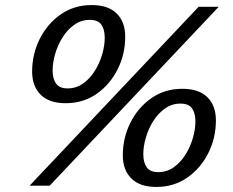

<svg xmlns="http://www.w3.org/2000/svg" viewBox="-20 -734 922 759"><path d="M97 0 765 -707H844.5L176.5 0ZM342.5 -714Q408 -714 441.5 -680.5Q475 -647 475 -589Q475 -520 445 -460Q415 -400 362 -363Q309 -326 239.5 -326Q174 -326 140.5 -359.8Q107 -393.5 107 -451Q107 -520 137 -580Q167 -640 220 -677Q273 -714 342.5 -714ZM247 -384.5Q281 -384.5 308 -403.5Q335 -422.5 354.2 -453Q373.5 -483.5 383.8 -518.5Q394 -553.5 394 -585Q394 -617.5 380.8 -636.5Q367.5 -655.5 335 -655.5Q301.5 -655.5 274.2 -636.5Q247 -617.5 227.8 -587Q208.5 -556.5 198.2 -521.5Q188 -486.5 188 -455Q188 -423 201.5 -403.8Q215 -384.5 247 -384.5ZM701 -383Q766.5 -383 800 -349.5Q833.5 -316 833.5 -258Q833.5 -189 803.5 -129Q773.5 -69 720.5 -32Q667.5 5 598 5Q532.5 5 499 -28.8Q465.5 -62.5 465.5 -120Q465.5 -189 495.5 -249Q525.5 -309 578.5 -346Q631.5 -383 701 -383ZM605.5 -53.5Q639.5 -53.5 666.5 -72.5Q693.5 -91.5 712.8 -122Q732 -152.5 742.2 -187.5Q752.5 -222.5 752.5 -254Q752.5 -286.5 739.2 -305.5Q726 -324.5 693.5 -324.5Q660 -324.5 632.8 -305.5Q605.5 -286.5 586.2 -256Q567 -225.5 556.8 -190.5Q546.5 -155.5 546.5 -124Q546.5 -92 560 -72.8Q573.5 -53.5 605.5 -53.5Z"/></svg>

Font: Newsreader Caption
Style: Italic
Weight: 400
Italic angle: -17°
Designer: Hugues Gentile
Foundry: Production Type
Version: Version 1.001